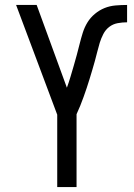

<svg xmlns="http://www.w3.org/2000/svg" viewBox="-20 -755 540 775"><path d="M211 0V-292L45 -735H128L250 -401Q258 -423 264.5 -445Q271 -467 277.5 -489Q284 -511 290 -533.5Q296 -556 301.5 -578Q307 -600 314 -622.5Q321 -645 333 -664.5Q345 -684 363 -699Q381 -714 402 -722.5Q423 -731 446.5 -733Q470 -735 493 -735V-665Q474 -665 455 -661.5Q436 -658 421 -646.5Q406 -635 397 -617.5Q388 -600 382.5 -582Q377 -564 372.5 -545.5Q368 -527 363 -509Q358 -491 352.5 -472.5Q347 -454 341.5 -436Q336 -418 330 -400Q324 -382 317.5 -364Q311 -346 304 -328.5Q297 -311 289 -294V0Z"/></svg>

Font: Iosevka SS04
Style: Regular
Weight: 400
Monospace: yes
Designer: Belleve Invis
Foundry: Belleve Invis
Version: Version 19.0.0; ttfautohint (v1.8.4)